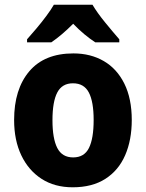

<svg xmlns="http://www.w3.org/2000/svg" viewBox="-20 -786 621 816"><path d="M540 -276Q540 -191 512 -126.5Q484 -62 428 -26Q372 10 289 10Q212 10 156.5 -26Q101 -62 70.5 -126Q40 -190 40 -276Q40 -407 104.5 -483Q169 -559 292 -559Q365 -559 421 -526.5Q477 -494 508.5 -430.5Q540 -367 540 -276ZM203 -275Q203 -197 223.5 -157Q244 -117 291 -117Q338 -117 358 -157Q378 -197 378 -276Q378 -354 357.5 -393Q337 -432 290 -432Q244 -432 223.5 -393Q203 -354 203 -275ZM373 -766Q393 -732 426.5 -691Q460 -650 487 -619V-606H385Q362 -621 338.5 -640.5Q315 -660 291 -685Q266 -660 243 -640.5Q220 -621 198 -606H95V-619Q112 -638 134 -664Q156 -690 176.5 -717.5Q197 -745 209 -766Z"/></svg>

Font: Noto Sans Ethiopic SemiCondensed ExtraBold
Style: Regular
Weight: 800
Width: 4
Designer: Monotype Design Team
Foundry: Monotype Imaging Inc.
Version: Version 2.102; ttfautohint (v1.8.4.7-5d5b)